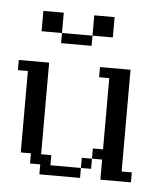

<svg xmlns="http://www.w3.org/2000/svg" viewBox="-38 -425 393 459"><g transform="rotate(5 158.5 -195.0)"><path d="M170.4 -23.9V-48.3H194.8V-23.9ZM72.8 0V-23.9H48.3V-48.3H23.9V-243.7H0V-268.1H72.8V-48.3H97.2V-23.9H170.4V0ZM219.2 0V-48.3H194.8V-72.8H219.2V-243.7H194.8V-268.1H268.1V-23.9H292.5V0ZM97.2 -316.9V-341.3H170.4V-316.9ZM48.3 -341.3V-390.1H97.2V-341.3ZM170.4 -341.3V-390.1H219.2V-341.3Z"/></g></svg>

Font: FS Mondwest Regular
Style: Regular
Weight: 400
Designer: NZWStudios2024
Foundry: https://fontstruct.com
Version: Version 1.0